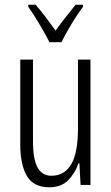

<svg xmlns="http://www.w3.org/2000/svg" viewBox="-20 -785 472 815"><path d="M364 -532V0H322L317 -92H313Q299 -50 269.5 -20Q240 10 189 10Q123 10 94.5 -37.5Q66 -85 66 -173V-532H120V-185Q120 -109 139.5 -74Q159 -39 198 -39Q254 -39 282.5 -88Q311 -137 311 -240V-532ZM190 -606Q172 -641 146.5 -684Q121 -727 100 -756V-765H131Q150 -744 172.5 -714Q195 -684 216 -655Q238 -686 257 -710Q276 -734 301 -765H332V-756Q309 -725 283.5 -683Q258 -641 241 -606Z"/></svg>

Font: Noto Sans ExtraCondensed Light
Style: Regular
Weight: 300
Width: 2
Designer: Monotype Design Team
Foundry: Monotype Imaging Inc.
Version: Version 2.013; ttfautohint (v1.8.4.7-5d5b)